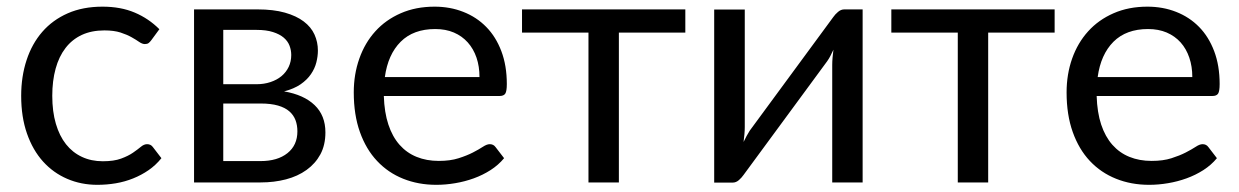

<svg xmlns="http://www.w3.org/2000/svg" viewBox="-20 -534 3628 562"><path d="M423 -416.5Q419 -411 415 -408Q411 -405 404 -405Q396.5 -405 387.5 -411.2Q378.5 -417.5 365.2 -425Q352 -432.5 332.8 -438.8Q313.5 -445 285.5 -445Q248 -445 219.5 -431.8Q191 -418.5 171.8 -393.5Q152.5 -368.5 142.8 -333Q133 -297.5 133 -253.5Q133 -207.5 143.5 -171.8Q154 -136 173.2 -111.8Q192.5 -87.5 219.8 -74.8Q247 -62 281 -62Q313.5 -62 334.5 -69.8Q355.5 -77.5 369.2 -87Q383 -96.5 392.2 -104.2Q401.5 -112 410.5 -112Q421.5 -112 427.5 -103.5L452.5 -71Q436 -50.5 415 -36Q394 -21.5 369.8 -11.8Q345.5 -2 319 2.5Q292.5 7 265 7Q217.5 7 176.8 -10.5Q136 -28 106 -61.2Q76 -94.5 59 -143Q42 -191.5 42 -253.5Q42 -310 57.8 -358Q73.5 -406 103.8 -440.8Q134 -475.5 178.2 -495Q222.5 -514.5 280 -514.5Q333.5 -514.5 374.2 -497.2Q415 -480 446.5 -448.5Z M733.5 -506.5Q780.5 -506.5 814 -497Q847.5 -487.5 869 -471.2Q890.5 -455 900.5 -433Q910.5 -411 910.5 -386Q910.5 -369.5 906 -351.5Q901.5 -333.5 890.2 -317Q879 -300.5 859.8 -287.2Q840.5 -274 811.5 -266.5Q869.5 -256.5 901 -226.2Q932.5 -196 932.5 -146.5Q932.5 -109.5 917.8 -82.2Q903 -55 877.2 -36.5Q851.5 -18 817 -9Q782.5 0 743 0H548V-506.5ZM633.5 -446.5V-287.5H731Q753 -287.5 771.8 -293.8Q790.5 -300 804 -311.2Q817.5 -322.5 825 -338.2Q832.5 -354 832.5 -373Q832.5 -387 827.5 -400.2Q822.5 -413.5 810.5 -423.8Q798.5 -434 779 -440.2Q759.5 -446.5 731 -446.5ZM742.5 -62.5Q792.5 -62.5 821.5 -85.8Q850.5 -109 850.5 -149.5Q850.5 -167.5 845 -182.2Q839.5 -197 827 -208Q814.5 -219 793.8 -225Q773 -231 743 -231H633.5V-62.5Z M1455.5 -71Q1439 -51 1416 -36.2Q1393 -21.5 1366.8 -12Q1340.5 -2.5 1312.5 2.2Q1284.5 7 1257 7Q1204.5 7 1160.2 -10.8Q1116 -28.5 1083.8 -62.8Q1051.5 -97 1033.5 -147.5Q1015.5 -198 1015.5 -263.5Q1015.5 -316.5 1031.8 -362.5Q1048 -408.5 1078.5 -442.2Q1109 -476 1153 -495.2Q1197 -514.5 1252 -514.5Q1297.5 -514.5 1336.2 -499.2Q1375 -484 1403.2 -455.2Q1431.5 -426.5 1447.5 -384.2Q1463.5 -342 1463.5 -288Q1463.5 -267 1459 -260Q1454.5 -253 1442 -253H1103.5Q1105 -205 1116.8 -169.5Q1128.5 -134 1149.5 -110.2Q1170.5 -86.5 1199.5 -74.8Q1228.5 -63 1264.5 -63Q1298 -63 1322.2 -70.8Q1346.5 -78.5 1364 -87.5Q1381.5 -96.5 1393.2 -104.2Q1405 -112 1413.5 -112Q1424.5 -112 1430.5 -103.5ZM1383.5 -308.5Q1383.5 -339.5 1374.8 -365.2Q1366 -391 1349.2 -409.8Q1332.5 -428.5 1308.5 -438.8Q1284.5 -449 1254 -449Q1190 -449 1152.8 -411.8Q1115.5 -374.5 1106.5 -308.5Z M1986 -438.5H1791.5V0H1702.5V-438.5H1508V-506.5H1986Z M2505 -506.5V0H2416V-344Q2416 -354 2417 -365.5Q2418 -377 2419.5 -388.5Q2415 -378.5 2410.5 -370Q2406 -361.5 2401 -354.5L2156.5 -22Q2151 -14 2142.8 -6.8Q2134.5 0.5 2124.5 0.5H2070.5V-506H2160V-162Q2160 -152.5 2159 -141.2Q2158 -130 2156.5 -118.5Q2161 -128 2165.5 -136.2Q2170 -144.5 2174.5 -151.5L2419 -484Q2424.5 -492 2433 -499.2Q2441.5 -506.5 2451.5 -506.5Z M3067 -438.5H2872.5V0H2783.5V-438.5H2589V-506.5H3067Z M3542 -71Q3525.5 -51 3502.5 -36.2Q3479.5 -21.5 3453.2 -12Q3427 -2.5 3399 2.2Q3371 7 3343.5 7Q3291 7 3246.8 -10.8Q3202.5 -28.5 3170.2 -62.8Q3138 -97 3120 -147.5Q3102 -198 3102 -263.5Q3102 -316.5 3118.2 -362.5Q3134.5 -408.5 3165 -442.2Q3195.5 -476 3239.5 -495.2Q3283.5 -514.5 3338.5 -514.5Q3384 -514.5 3422.8 -499.2Q3461.5 -484 3489.8 -455.2Q3518 -426.5 3534 -384.2Q3550 -342 3550 -288Q3550 -267 3545.5 -260Q3541 -253 3528.5 -253H3190Q3191.5 -205 3203.2 -169.5Q3215 -134 3236 -110.2Q3257 -86.5 3286 -74.8Q3315 -63 3351 -63Q3384.5 -63 3408.8 -70.8Q3433 -78.5 3450.5 -87.5Q3468 -96.5 3479.8 -104.2Q3491.5 -112 3500 -112Q3511 -112 3517 -103.5ZM3470 -308.5Q3470 -339.5 3461.2 -365.2Q3452.5 -391 3435.8 -409.8Q3419 -428.5 3395 -438.8Q3371 -449 3340.5 -449Q3276.5 -449 3239.2 -411.8Q3202 -374.5 3193 -308.5Z"/></svg>

Font: Lato
Style: Regular
Weight: 400
Designer: Lukasz Dziedzic with Adam Twardoch and Botio Nikoltchev
Foundry: tyPoland Lukasz Dziedzic
Version: Version 2.010; 2014-09-01; http://www.latofonts.com/; ttfaut